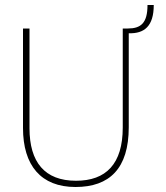

<svg xmlns="http://www.w3.org/2000/svg" viewBox="-20 -737 665 768"><path d="M282 11C418 11 495 -63 495 -228V-604C557 -602 595 -632 595 -717H570C570 -644 543 -623 491 -623H471V-227C471 -81 404 -14 284 -14C159 -14 98 -88 98 -224V-623H72V-225C72 -75 144 11 282 11Z"/></svg>

Font: Inconsolata Expanded ExtraLight
Style: Regular
Weight: 200
Width: 7
Monospace: yes
Designer: Raph Levien, Cyreal, Brenton Simpson
Foundry: Raph Levien, Cyreal, Google
Version: Version 3.100